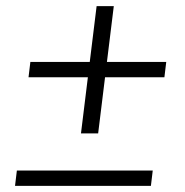

<svg xmlns="http://www.w3.org/2000/svg" viewBox="-20 -606 603 626"><path d="M244 -171 295 -586H351L300 -171ZM73 -354 79 -404H522L516 -354ZM29 0 35 -50H478L472 0Z"/></svg>

Font: Inclusive Sans Light
Style: Italic
Weight: 300
Italic angle: -7°
Designer: Olivia King
Foundry: Olivia King
Version: Version 2.004